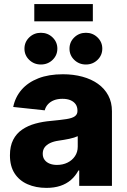

<svg xmlns="http://www.w3.org/2000/svg" viewBox="-20 -913 625 943"><path d="M208 9.8Q156.2 9.8 115.5 -8.1Q74.7 -25.9 51.8 -61.3Q28.8 -96.7 28.8 -150.4Q28.8 -195.3 44.7 -226.3Q60.5 -257.3 88.9 -276.6Q117.2 -295.9 153.6 -305.9Q189.9 -315.9 231.4 -319.3Q277.8 -323.7 306.2 -328.1Q334.5 -332.5 347.4 -341.8Q360.4 -351.1 360.4 -367.7V-369.6Q360.4 -388.2 351.6 -400.9Q342.8 -413.6 326.4 -420.7Q310.1 -427.7 286.6 -427.7Q263.2 -427.7 245.1 -420.7Q227.1 -413.6 215.6 -400.9Q204.1 -388.2 199.7 -371.1L44.9 -387.7Q54.7 -436 85.9 -472.2Q117.2 -508.3 168.2 -528.3Q219.2 -548.3 289.1 -548.3Q340.3 -548.3 384.5 -536.4Q428.7 -524.4 461.2 -501.2Q493.7 -478 511.7 -444.3Q529.8 -410.6 529.8 -366.7V0H369.1V-75.7H365.2Q350.1 -47.9 327.9 -28.8Q305.7 -9.8 275.9 0Q246.1 9.8 208 9.8ZM259.8 -103Q288.6 -103 311.5 -114.3Q334.5 -125.5 348.1 -145.8Q361.8 -166 361.8 -192.9V-244.1Q354.5 -240.7 343.8 -237.3Q333 -233.9 320.3 -231.2Q307.6 -228.5 294.2 -226.3Q280.8 -224.1 268.1 -222.2Q243.7 -218.8 226.1 -210.4Q208.5 -202.1 199.2 -189.2Q189.9 -176.3 189.9 -158.2Q189.9 -140.1 199 -127.9Q208 -115.7 223.6 -109.4Q239.3 -103 259.8 -103ZM401.9 -596.2Q368.2 -596.2 344.7 -618.9Q321.3 -641.6 321.3 -673.8Q321.3 -706.5 344.7 -729.2Q368.2 -752 401.9 -752Q435.5 -752 459 -729.2Q482.4 -706.5 482.4 -674.3Q482.4 -641.6 459 -618.9Q435.5 -596.2 401.9 -596.2ZM180.7 -596.2Q147 -596.2 123.5 -618.9Q100.1 -641.6 100.1 -673.8Q100.1 -706.5 123.5 -729.2Q147 -752 180.7 -752Q214.8 -752 238.3 -729.2Q261.7 -706.5 261.7 -674.3Q261.7 -641.6 238.3 -618.9Q214.8 -596.2 180.7 -596.2ZM436 -893.1V-808.1H148.4V-893.1Z"/></svg>

Font: Inter 17pt ExtraBold
Style: Regular
Weight: 800
Version: Version 4.001;git-66647c0bb